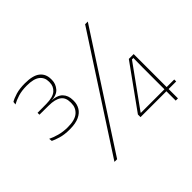

<svg xmlns="http://www.w3.org/2000/svg" viewBox="-147 -842 1039 1039"><g transform="rotate(-45 373.0 -322.0)"><path d="M144.5 -295Q104 -295 75.2 -303.8Q46.5 -312.5 32 -320L30 -338Q49.5 -328 80 -319.5Q110.5 -311 145.5 -311Q201.5 -311 226.5 -333Q251.5 -355 251.5 -389.5V-396Q251.5 -414 246 -427.2Q240.5 -440.5 228.5 -449.2Q216.5 -458 198.2 -462.5Q180 -467 154.5 -467L85 -467.5V-482L152.5 -482.5Q203.5 -483 225.8 -502.2Q248 -521.5 248 -552V-558Q248 -590.5 224 -609Q200 -627.5 148 -627.5Q109.5 -627.5 81.2 -618.8Q53 -610 32.5 -598.5L34.5 -616Q50.5 -626 79.5 -634.8Q108.5 -643.5 149.5 -643.5Q210.5 -643.5 238.2 -621.2Q266 -599 266 -559V-552Q266 -523.5 246.2 -499.8Q226.5 -476 177.5 -475H174.5L177.5 -476.5Q227.5 -474.5 248.5 -452.5Q269.5 -430.5 269.5 -395.5V-388Q269.5 -363 257 -341.8Q244.5 -320.5 217.2 -307.8Q190 -295 144.5 -295ZM212 0H191.5L606 -639H626.5ZM677.5 0H660.5V-254L661.5 -325H650.5L480.5 -89V-78L472.5 -86.5H735.5V-71.5H462.5V-91.5L640.5 -339H677.5Z"/></g></svg>

Font: Anek Devanagari Thin
Style: Regular
Weight: 250
Designer: Kailash Malviya (Devanagari) & Yesha Goshar (Latin)
Foundry: Ek Type
Version: Version 1.003